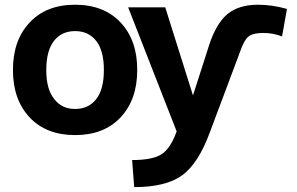

<svg xmlns="http://www.w3.org/2000/svg" viewBox="-20 -554 1242 804"><path d="M207 -139.6Q238.3 -97.7 294.4 -97.7Q350.6 -97.7 382.8 -138.7Q415 -179.7 415 -260.7Q415 -341.8 382.8 -382.8Q350.6 -423.8 294.4 -423.8Q238.3 -423.8 206.1 -382.8Q173.8 -341.8 173.8 -260.7Q173.8 -179.7 207 -139.6ZM104.5 -460Q173.8 -534.2 294.4 -534.2Q415 -534.2 484.9 -460Q554.7 -385.7 554.7 -261.2Q554.7 -136.7 484.9 -62.5Q415 11.7 294.4 11.7Q173.8 11.7 104 -62.5Q34.2 -136.7 34.2 -261.2Q34.2 -385.7 104.5 -460ZM788.1 -154.3 855.5 -364.3Q885.7 -457 933.1 -495.6Q980.5 -534.2 1060.5 -534.2Q1119.1 -534.2 1181.6 -516.6L1161.1 -401.4Q1124 -416 1082 -416Q1040 -416 1021 -401.4Q1002 -386.7 984.4 -335L858.4 1Q810.5 130.9 742.7 180.2Q674.8 229.5 542 229.5L533.2 116.2Q619.1 116.2 656.7 91.8Q694.3 67.4 719.7 -3.9L516.6 -523.4H671.9Z"/></svg>

Font: Gen Shin Gothic Bold
Style: Bold
Weight: 700
Designer: [Source Han Sans]
Ryoko NISHIZUKA  (kana & ideographs); Paul D. Hunt (Latin, Greek & Cyrillic); Wenlong ZHANG  (bopomofo
Version: Version 1.002.20150607